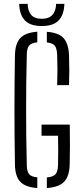

<svg xmlns="http://www.w3.org/2000/svg" viewBox="-20 -970 428 996"><path d="M173.5 5.5Q111 1 84.8 -27.5Q58.5 -56 57.5 -116.5Q55 -263 55 -399.8Q55 -536.5 57.5 -682.5Q58.5 -743.5 85 -772.2Q111.5 -801 173.5 -805.5V-750.5Q141.5 -747 130.5 -733Q119.5 -719 119 -687.5Q117 -606 116.2 -536.2Q115.5 -466.5 115.5 -400.2Q115.5 -334 116.2 -264.2Q117 -194.5 119 -113Q119.5 -81.5 130.5 -67.2Q141.5 -53 173.5 -50ZM276.5 -528.5Q278 -572.5 278 -607.8Q278 -643 276.5 -687.5Q275 -719 264.2 -732.8Q253.5 -746.5 223 -750V-805Q283.5 -801 309.5 -772.5Q335.5 -744 338 -684Q339.5 -641.5 339.5 -606.2Q339.5 -571 338 -528.5ZM223 5.5V-49.5Q257 -52.5 268.5 -66.8Q280 -81 281 -113Q282 -154.5 282 -189.2Q282 -224 281 -266H195.5V-323.5H342Q343 -257 342.8 -209.5Q342.5 -162 341.5 -116.5Q340 -56 313 -27.5Q286 1 223 5.5ZM197 -835Q137.5 -835 109.5 -863.8Q81.5 -892.5 79.5 -950H123.5Q124 -915.5 140.8 -894Q157.5 -872.5 197 -872.5Q233.5 -872.5 252 -893Q270.5 -913.5 271 -950H314Q312 -893 284.2 -864Q256.5 -835 197 -835Z"/></svg>

Font: Big Shoulders Stencil Text Light
Style: Regular
Weight: 300
Designer: Patric King
Foundry: XO Type Co
Version: Version 1.000